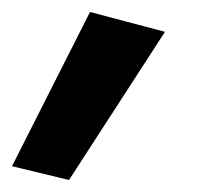

<svg xmlns="http://www.w3.org/2000/svg" viewBox="-35 -129 364 320"><path d="M115 -109 -15 148 80 171 240 -76Z"/></svg>

Font: Jost SemiBold
Style: Italic
Weight: 600
Italic angle: -5°
Version: Version 3.710